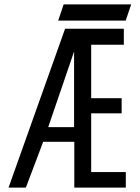

<svg xmlns="http://www.w3.org/2000/svg" viewBox="-20 -856 640 876"><path d="M270.5 -836H578.5L553.5 -762H245.5ZM277 -725H545V-652H396V-408H535V-339H396V-71H554V0H319V-209H177L98 0H19ZM318 -276V-621L200 -276Z"/></svg>

Font: JuliaMono Light
Style: Italic
Weight: 300
Italic angle: -9°
Monospace: yes
Designer: cormullion
Foundry: corm
Version: Version 0.054; ttfautohint (v1.8.4)